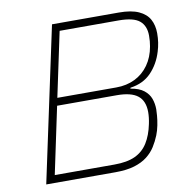

<svg xmlns="http://www.w3.org/2000/svg" viewBox="-78 -766 842 843"><g transform="rotate(-10 343.5 -344.0)"><path d="M61 0 208 -688H506Q561 -688 594 -673Q627 -658 641.5 -631.5Q656 -605 656 -569Q656 -548 653 -528Q650 -508 644 -489Q628 -436 592.5 -399Q557 -362 499 -354L498 -350Q536 -344 557 -327.5Q578 -311 586 -288.5Q594 -266 594 -241Q594 -233 592.5 -213.5Q591 -194 586.5 -171Q582 -148 574 -128Q564 -103 549.5 -80Q535 -57 512 -39Q489 -21 454.5 -10.5Q420 0 369 0ZM105 -34H371Q428 -34 463.5 -50.5Q499 -67 520 -100.5Q541 -134 551 -183Q554 -197 555.5 -210.5Q557 -224 557 -235Q557 -285 527.5 -308.5Q498 -332 434 -332H168ZM175 -366H438Q484 -366 521 -384Q558 -402 582.5 -436.5Q607 -471 615 -518Q617 -529 618 -540.5Q619 -552 619 -565Q619 -609 592 -631.5Q565 -654 499 -654H236Z"/></g></svg>

Font: Saira Thin
Style: Italic
Weight: 100
Italic angle: -12°
Designer: Hector Gatti with collaboration of the Omnibus-Type team
Foundry: Omnibus-Type
Version: Version 1.101